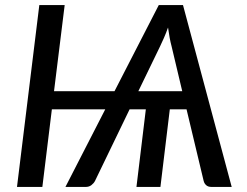

<svg xmlns="http://www.w3.org/2000/svg" viewBox="-20 -737 972 757"><path d="M395 -306H184.5L147 0H47L135 -717H235L193 -377.5H431.5L606 -717H701.5L893.5 0H813.5Q800.5 0 793 -6.8Q785.5 -13.5 783 -23.5L715.5 -306H649.5L612.5 0H518L555 -306H491L354.5 -23.5Q350 -14.5 340.5 -7.2Q331 0 318.5 0H238ZM525.5 -377.5H698.5L656.5 -554.5Q652.5 -569 649 -587.8Q645.5 -606.5 642.5 -628.5Q634.5 -606 626.2 -587.2Q618 -568.5 611 -554Z"/></svg>

Font: Lato Medium
Style: Italic
Weight: 500
Italic angle: -7°
Designer: Lukasz Dziedzic
Foundry: tyPoland Lukasz Dziedzic
Version: Version 2.006; 2014-01-15